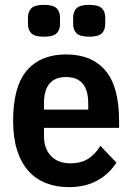

<svg xmlns="http://www.w3.org/2000/svg" viewBox="-20 -758 545 790"><path d="M263 12Q212 12 169.5 -4.5Q127 -21 97 -54.5Q67 -88 50.5 -139.5Q34 -191 34 -261Q34 -402 90.5 -468Q147 -534 252 -534Q357 -534 413.5 -468Q470 -402 470 -261V-232H161V-198Q161 -146 190 -116Q219 -86 270 -86Q313 -86 342.5 -104.5Q372 -123 393 -158L459 -89Q430 -43 381 -15.5Q332 12 263 12ZM252 -441Q161 -441 161 -333V-307H343V-333Q343 -441 252 -441ZM161 -607Q124 -607 109.5 -620.5Q95 -634 95 -660V-685Q95 -711 109.5 -724.5Q124 -738 161 -738Q198 -738 212.5 -724.5Q227 -711 227 -685V-660Q227 -634 212.5 -620.5Q198 -607 161 -607ZM347 -607Q310 -607 295.5 -620.5Q281 -634 281 -660V-685Q281 -711 295.5 -724.5Q310 -738 347 -738Q384 -738 398.5 -724.5Q413 -711 413 -685V-660Q413 -634 398.5 -620.5Q384 -607 347 -607Z"/></svg>

Font: IBM Plex Sans Condensed SemiBold
Style: Regular
Weight: 600
Width: 3
Designer: Mike Abbink, Paul van der Laan, Pieter van Rosmalen
Foundry: Bold Monday
Version: Version 1.3